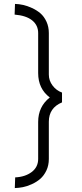

<svg xmlns="http://www.w3.org/2000/svg" viewBox="-20 -830 414 975"><path d="M294.9 -310.1V-359.9Q265.6 -370.6 246.8 -395.8Q228 -420.9 228 -451.2V-662.1Q228 -694.3 215.8 -720.5Q203.6 -746.6 185.1 -762.5Q166.5 -778.3 142.6 -789.3Q118.7 -800.3 97.4 -804.9Q76.2 -809.6 56.2 -810.1L54.2 -755.9Q113.3 -751 143.6 -726.3Q173.8 -701.7 173.8 -662.1V-459Q173.8 -379.4 232.9 -335Q173.8 -288.6 173.8 -210.9V-22.9Q173.8 18.6 140.9 43.5Q107.9 68.4 57.1 70.8L55.2 125Q74.7 124.5 96.2 120.4Q117.7 116.2 141.8 105.2Q166 94.2 184.6 78.1Q203.1 62 215.6 35.9Q228 9.8 228 -22.9V-211.9Q228 -282.2 294.9 -310.1Z"/></svg>

Font: Comic Neue Angular
Style: Regular
Weight: 400
Designer: Craig Rozynski
Foundry: Craig Rozynski
Version: Version 2.003